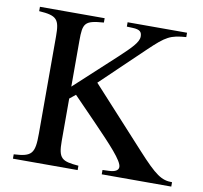

<svg xmlns="http://www.w3.org/2000/svg" viewBox="-75 -743 873 824"><g transform="rotate(10 361.5 -331.0)"><path d="M723 0V-19C677 -19 650 -37 567 -128L333 -384L519 -562C588 -628 607 -638 675 -643V-662H416V-643L441 -642C474 -641 482 -631 482 -611C482 -586 452 -557 404 -512L226 -348V-548C226 -625 233 -637 316 -643V-662H34V-643C113 -638 124 -623 124 -549V-125C124 -38 112 -23 33 -19V0H315V-19C242 -25 226 -34 226 -111V-296L252 -317L352 -214C431 -132 489 -71 489 -44C489 -30 476 -21 447 -20L420 -19V0Z"/></g></svg>

Font: STIX Math
Style: Regular
Weight: 400
Designer: MicroPress Inc., with final additions and corrections provided by Coen Hoffman, Elsevier (retired)
Version: Version 1.1.0